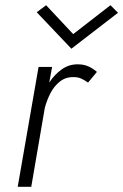

<svg xmlns="http://www.w3.org/2000/svg" viewBox="-20 -717 473 737"><path d="M318 -400 352 -441Q336 -455 318.5 -462.5Q301 -470 280 -470Q246 -471 217.5 -451Q189 -431 169 -400L180 -460H128L48 0H100L152 -303Q160 -333 174 -360Q188 -387 210.5 -404.5Q233 -422 264 -421Q280 -421 292.5 -415Q305 -409 318 -400ZM261 -586 157 -697 121 -670 254 -530 433 -668 404 -697Z"/></svg>

Font: Jost* 300 Light Italic
Style: Italic
Weight: 300
Italic angle: -10°
Version: Version 3.200; ttfautohint (v0.97) -l 8 -r 50 -G 200 -x 14 -